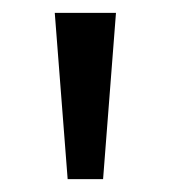

<svg xmlns="http://www.w3.org/2000/svg" viewBox="-20 -734 265 298"><path d="M160 -714 140 -456H85L65 -714Z"/></svg>

Font: Noto Sans Tai Viet
Style: Regular
Weight: 400
Designer: Monotype Design Team
Foundry: Monotype Imaging Inc.
Version: Version 2.003; ttfautohint (v1.8.4.7-5d5b)